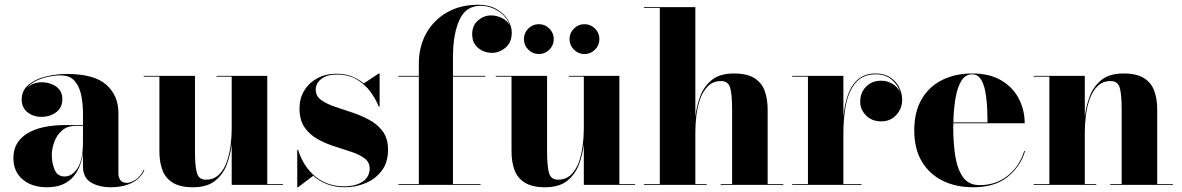

<svg xmlns="http://www.w3.org/2000/svg" viewBox="-20 -780 4986 810"><path d="M258.5 -252.5H330V-304.5Q330 -340.5 323 -376.8Q316 -413 295.8 -437.5Q275.5 -462 235.5 -462Q212.5 -462 185 -456.5Q157.5 -451 132.8 -439Q108 -427 92.5 -408Q117.5 -433 156 -433Q191 -433 217 -414.8Q243 -396.5 243 -362Q243 -325.5 216.5 -306.2Q190 -287 156 -287Q119.5 -287 95.5 -306.8Q71.5 -326.5 71.5 -360Q71.5 -398.5 100 -422.2Q128.5 -446 172.2 -457Q216 -468 261.5 -468Q378 -468 428.8 -422.2Q479.5 -376.5 479.5 -304.5V-47.5Q479.5 -31.5 488 -20Q496.5 -8.5 516 -8.5Q530 -8.5 551 -21.2Q572 -34 586.5 -63.5L589 -62Q573.5 -27 536 -8.5Q498.5 10 448.5 10Q397.5 10 363.8 -10.2Q330 -30.5 330 -78V-134Q320.5 -65 282.5 -27.5Q244.5 10 179 10Q114 10 75.2 -23.2Q36.5 -56.5 36.5 -113.5Q36.5 -180.5 94.2 -216.5Q152 -252.5 258.5 -252.5ZM252.5 -35.5Q284.5 -35.5 307.2 -70.8Q330 -106 330 -180.5V-249H299.5Q263 -249 240.8 -228.8Q218.5 -208.5 208.5 -180Q198.5 -151.5 198.5 -127.5Q198.5 -92 210.5 -63.8Q222.5 -35.5 252.5 -35.5Z M802.5 -460V-141Q802.5 -78 810.8 -50Q819 -22 848.5 -22Q881.5 -22 903 -42.5Q924.5 -63 936.2 -95.8Q948 -128.5 952.8 -165.8Q957.5 -203 957.5 -237V-456.5H893.5V-460H1107.5V-3.5H1173.5V0H957.5V-171.5Q952.5 -127.5 936.8 -85.8Q921 -44 887 -17Q853 10 794.5 10Q739 10 708 -9.8Q677 -29.5 664.8 -63.5Q652.5 -97.5 652.5 -141V-456.5H586V-460Z M1237.5 10H1234V-148H1237.5Q1260 -76.5 1310.5 -35.2Q1361 6 1432 6Q1481 6 1510.2 -14Q1539.5 -34 1539.5 -69Q1539.5 -96 1518 -112Q1496.5 -128 1462.8 -139.2Q1429 -150.5 1391.2 -162.5Q1353.5 -174.5 1319.8 -193.2Q1286 -212 1264.8 -242.8Q1243.5 -273.5 1243.5 -323Q1243.5 -364 1263 -397Q1282.5 -430 1318 -449.5Q1353.5 -469 1401 -469Q1436 -469 1464.5 -457.5Q1493 -446 1514.5 -428L1578 -470H1581.5V-330H1578Q1565.5 -362 1542.5 -393.2Q1519.5 -424.5 1484.5 -445Q1449.5 -465.5 1401.5 -465.5Q1359 -465.5 1335.5 -447Q1312 -428.5 1312 -402Q1312 -375 1334 -358.8Q1356 -342.5 1390.8 -330.5Q1425.5 -318.5 1464.5 -305.8Q1503.5 -293 1538.2 -274.2Q1573 -255.5 1595 -225.5Q1617 -195.5 1617 -148Q1617 -94.5 1590.2 -59.5Q1563.5 -24.5 1521.8 -7.2Q1480 10 1434.5 10Q1394.5 10 1361.2 -2.5Q1328 -15 1301.5 -38.5Z M1661 -3.5H1747V-456.5H1661V-460H1747V-511.5Q1747 -583 1778.2 -639.2Q1809.5 -695.5 1866 -727.8Q1922.5 -760 1998 -760Q2043 -760 2074.5 -741.8Q2106 -723.5 2122.5 -696.5Q2139 -669.5 2139 -643Q2139 -601 2112.8 -579Q2086.5 -557 2054.5 -557Q2036 -557 2017 -565.2Q1998 -573.5 1985 -590.8Q1972 -608 1972 -635.5Q1972 -673 1996.8 -694Q2021.5 -715 2051.5 -715Q2075 -715 2097.2 -704.2Q2119.5 -693.5 2130.5 -673.5Q2118.5 -709 2083.5 -732.2Q2048.5 -755.5 2007 -755.5Q1945 -755.5 1918 -695.5Q1891 -635.5 1891 -540V-460H2027.5V-456.5H1891V-3.5H2007.5V0H1661Z M2382.7 -615Q2382.7 -640.9 2401.3 -659.5Q2419.8 -678 2445.7 -678Q2471.6 -678 2490.2 -659.5Q2508.7 -640.9 2508.7 -615Q2508.7 -589.1 2490.2 -570.6Q2471.6 -552 2445.7 -552Q2419.8 -552 2401.3 -570.6Q2382.7 -589.1 2382.7 -615ZM2190.2 -615Q2190.2 -640.9 2208.8 -659.5Q2227.3 -678 2253.2 -678Q2279.1 -678 2297.7 -659.5Q2316.2 -640.9 2316.2 -615Q2316.2 -589.1 2297.7 -570.6Q2279.1 -552 2253.2 -552Q2227.3 -552 2208.8 -570.6Q2190.2 -589.1 2190.2 -615ZM2288 -460V-141Q2288 -78 2296.2 -50Q2304.5 -22 2334 -22Q2367 -22 2388.5 -42.5Q2410 -63 2421.8 -95.8Q2433.5 -128.5 2438.2 -165.8Q2443 -203 2443 -237V-456.5H2379V-460H2593V-3.5H2659V0H2443V-171.5Q2438 -127.5 2422.2 -85.8Q2406.5 -44 2372.5 -17Q2338.5 10 2280 10Q2224.5 10 2193.5 -9.8Q2162.5 -29.5 2150.2 -63.5Q2138 -97.5 2138 -141V-456.5H2071.5V-460Z M2697 -3.5H2763.5V-746.5H2697V-750H2913.5V-287Q2918 -331 2933.8 -373.2Q2949.5 -415.5 2983.2 -442.8Q3017 -470 3076 -470Q3131.5 -470 3162.5 -450.5Q3193.5 -431 3206 -396.8Q3218.5 -362.5 3218.5 -319V-3.5H3284.5V0H3020.5V-3.5H3068.5V-319Q3068.5 -382 3060.2 -410Q3052 -438 3022.5 -438Q2989 -438 2967.8 -417.5Q2946.5 -397 2934.5 -364.2Q2922.5 -331.5 2918 -294.2Q2913.5 -257 2913.5 -223V-3.5H2961.5V0H2697Z M3322 -3.5H3388.5V-456.5H3322V-460H3538V-287.5Q3543 -340.5 3558 -381.8Q3573 -423 3601.2 -446.5Q3629.5 -470 3675 -470Q3710 -470 3735 -454Q3760 -438 3773 -412.5Q3786 -387 3786 -359Q3786 -322.5 3761.5 -295.2Q3737 -268 3698 -268Q3658.5 -268 3633.8 -292.8Q3609 -317.5 3609 -351Q3609 -389.5 3633.8 -414.5Q3658.5 -439.5 3696.5 -439.5Q3724.5 -439.5 3746 -425.8Q3767.5 -412 3777.5 -391.5Q3768 -422 3741.8 -444.2Q3715.5 -466.5 3674.5 -466.5Q3621.5 -466.5 3591.8 -433Q3562 -399.5 3550 -343.5Q3538 -287.5 3538 -219.5V-3.5H3614.5V0H3322Z M4304.5 -142.5Q4285 -77.5 4231 -33.8Q4177 10 4084.5 10Q4013 10 3957 -17.5Q3901 -45 3869 -98.5Q3837 -152 3837 -230Q3837 -308 3868.2 -361.5Q3899.5 -415 3954.8 -442.5Q4010 -470 4081.5 -470Q4156 -470 4205.2 -440.2Q4254.5 -410.5 4278.8 -362.5Q4303 -314.5 4303 -260H4002Q4001.5 -251 4001.5 -242Q4001.5 -176 4010.2 -120.8Q4019 -65.5 4043 -32.2Q4067 1 4112.5 1Q4182.5 1 4232.2 -39.5Q4282 -80 4300.5 -142.5ZM4081.5 -466.5Q4052 -466.5 4035 -437.8Q4018 -409 4010.5 -362.8Q4003 -316.5 4002 -263.5H4146Q4146 -297 4144 -332.5Q4142 -368 4135.8 -398.5Q4129.5 -429 4116.5 -447.8Q4103.5 -466.5 4081.5 -466.5Z M4340.5 -3.5H4407V-456.5H4340.5V-460H4556.5V-287Q4561.5 -331 4577.2 -373.2Q4593 -415.5 4626.8 -442.8Q4660.5 -470 4719.5 -470Q4775.5 -470 4806.2 -450.5Q4837 -431 4849.5 -396.8Q4862 -362.5 4862 -319V-3.5H4928V0H4664V-3.5H4712V-319Q4712 -382 4703.8 -410Q4695.5 -438 4666 -438Q4632.5 -438 4611.2 -417.5Q4590 -397 4578 -364.2Q4566 -331.5 4561.2 -294.2Q4556.5 -257 4556.5 -223V-3.5H4605V0H4340.5Z"/></svg>

Font: Bodoni* 48
Style: Bold
Weight: 700
Version: Version 2.2